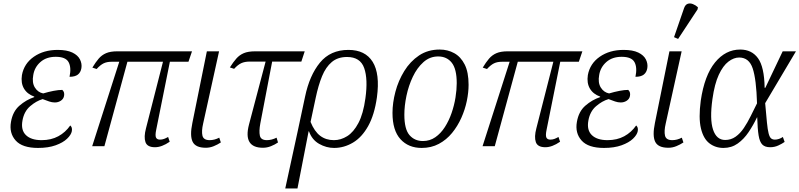

<svg xmlns="http://www.w3.org/2000/svg" viewBox="-20 -826 4518 1085"><path d="M195 10Q106 10 68.5 -32Q31 -74 42 -137Q52 -196 90 -229Q128 -262 173 -277L174 -280Q134 -294 115.5 -325.5Q97 -357 104 -402Q116 -467 171.5 -505.5Q227 -544 306 -544Q358 -544 389 -529Q420 -514 432 -490Q444 -466 440 -441Q436 -417 420 -404.5Q404 -392 373 -392Q384 -445 367.5 -475Q351 -505 295 -505Q242 -505 208.5 -475.5Q175 -446 168 -402Q160 -359 177 -331.5Q194 -304 224 -298Q254 -307 282.5 -312.5Q311 -318 332 -318Q346 -306 342 -284Q339 -267 324 -257Q309 -247 290 -247Q274 -247 258 -252.5Q242 -258 221 -266Q184 -255 150 -225.5Q116 -196 107 -145Q97 -91 126.5 -62.5Q156 -34 215 -34Q269 -34 309.5 -56Q350 -78 377 -117Q382 -113 385 -105.5Q388 -98 386 -85Q382 -64 359 -42Q336 -20 294.5 -5Q253 10 195 10Z M501 0 654 -477H610Q584 -477 565.5 -468Q547 -459 526 -436L502 -444Q520 -474 537.5 -494.5Q555 -515 579.5 -525.5Q604 -536 643 -536H1065L1045 -477H940L863 -94Q856 -61 861.5 -49Q867 -37 884 -37Q896 -37 907 -41Q918 -45 930 -52L939 -25Q894 6 856 6Q812 6 802 -23Q792 -52 805 -101L901 -477H700L570 0Z M1143 9Q1085 9 1068.5 -25Q1052 -59 1067 -131L1149 -536H1218L1128 -128Q1118 -85 1124 -59.5Q1130 -34 1165 -34Q1192 -34 1219 -48L1228 -21Q1210 -9 1188 0Q1166 9 1143 9Z M1466 9Q1353 9 1387 -122L1481 -478H1391Q1363 -478 1343.5 -469Q1324 -460 1303 -437L1279 -445Q1298 -475 1315.5 -495Q1333 -515 1357.5 -525.5Q1382 -536 1423 -536H1702L1683 -478H1518L1451 -128Q1443 -85 1448.5 -59.5Q1454 -34 1488 -34Q1515 -34 1543 -48L1551 -21Q1534 -9 1511.5 0Q1489 9 1466 9Z M1704 -280Q1729 -400 1788 -472Q1847 -544 1949 -544Q2044 -544 2086 -476.5Q2128 -409 2110 -276Q2096 -177 2060.5 -113.5Q2025 -50 1974.5 -20Q1924 10 1868 10Q1824 10 1783.5 -13Q1743 -36 1726 -84H1724L1661 239H1592L1662 -83ZM1867 -34Q1906 -34 1942 -56.5Q1978 -79 2005.5 -131Q2033 -183 2045 -271Q2060 -379 2038 -441.5Q2016 -504 1941 -504Q1889 -504 1855 -475.5Q1821 -447 1800 -395.5Q1779 -344 1764 -273L1735 -137Q1757 -83 1789.5 -58.5Q1822 -34 1867 -34Z M2363 10Q2288 10 2243 -39.5Q2198 -89 2198 -188Q2198 -245 2214.5 -307.5Q2231 -370 2264.5 -424.5Q2298 -479 2348 -512.5Q2398 -546 2465 -546Q2510 -546 2547 -525.5Q2584 -505 2606 -461.5Q2628 -418 2628 -347Q2628 -304 2618 -255.5Q2608 -207 2587 -160Q2566 -113 2534.5 -74.5Q2503 -36 2460 -13Q2417 10 2363 10ZM2370 -29Q2409 -29 2440 -50.5Q2471 -72 2494 -108Q2517 -144 2532 -187.5Q2547 -231 2554 -275Q2561 -319 2561 -356Q2561 -436 2533 -471.5Q2505 -507 2456 -507Q2409 -507 2373 -475Q2337 -443 2313 -392.5Q2289 -342 2277 -285Q2265 -228 2265 -178Q2265 -96 2294 -62.5Q2323 -29 2370 -29Z M2707 0 2860 -477H2816Q2790 -477 2771.5 -468Q2753 -459 2732 -436L2708 -444Q2726 -474 2743.5 -494.5Q2761 -515 2785.5 -525.5Q2810 -536 2849 -536H3271L3251 -477H3146L3069 -94Q3062 -61 3067.5 -49Q3073 -37 3090 -37Q3102 -37 3113 -41Q3124 -45 3136 -52L3145 -25Q3100 6 3062 6Q3018 6 3008 -23Q2998 -52 3011 -101L3107 -477H2906L2776 0Z M3393 10Q3304 10 3266.5 -32Q3229 -74 3240 -137Q3250 -196 3288 -229Q3326 -262 3371 -277L3372 -280Q3332 -294 3313.5 -325.5Q3295 -357 3302 -402Q3314 -467 3369.5 -505.5Q3425 -544 3504 -544Q3556 -544 3587 -529Q3618 -514 3630 -490Q3642 -466 3638 -441Q3634 -417 3618 -404.5Q3602 -392 3571 -392Q3582 -445 3565.5 -475Q3549 -505 3493 -505Q3440 -505 3406.5 -475.5Q3373 -446 3366 -402Q3358 -359 3375 -331.5Q3392 -304 3422 -298Q3452 -307 3480.5 -312.5Q3509 -318 3530 -318Q3544 -306 3540 -284Q3537 -267 3522 -257Q3507 -247 3488 -247Q3472 -247 3456 -252.5Q3440 -258 3419 -266Q3382 -255 3348 -225.5Q3314 -196 3305 -145Q3295 -91 3324.5 -62.5Q3354 -34 3413 -34Q3467 -34 3507.5 -56Q3548 -78 3575 -117Q3580 -113 3583 -105.5Q3586 -98 3584 -85Q3580 -64 3557 -42Q3534 -20 3492.5 -5Q3451 10 3393 10Z M3757 9Q3699 9 3682.5 -25Q3666 -59 3681 -131L3763 -536H3832L3742 -128Q3732 -85 3738 -59.5Q3744 -34 3779 -34Q3806 -34 3833 -48L3842 -21Q3824 -9 3802 0Q3780 9 3757 9ZM3812 -606 3789 -616 3846 -781Q3853 -800 3866.5 -804.5Q3880 -809 3895.5 -803Q3911 -797 3924 -785L3922 -773Z M4068 10Q4023 10 3989 -16Q3955 -42 3941 -100.5Q3927 -159 3940 -257Q3961 -400 4020.5 -473Q4080 -546 4163 -546Q4228 -546 4263.5 -497Q4299 -448 4301 -330H4305L4403 -536H4478L4304 -243Q4310 -175 4314 -134Q4318 -93 4323.5 -72Q4329 -51 4337.5 -44Q4346 -37 4359 -37Q4370 -37 4382 -41Q4394 -45 4404 -52L4414 -24Q4400 -14 4378.5 -4Q4357 6 4332 6Q4303 6 4288 -9Q4273 -24 4267 -60.5Q4261 -97 4259 -163H4258Q4237 -119 4210.5 -79.5Q4184 -40 4149 -15Q4114 10 4068 10ZM4078 -35Q4111 -35 4137 -53.5Q4163 -72 4183.5 -102.5Q4204 -133 4222 -169.5Q4240 -206 4258 -242Q4254 -378 4233.5 -439.5Q4213 -501 4157 -501Q4127 -501 4096.5 -478Q4066 -455 4042 -403.5Q4018 -352 4006 -266Q3990 -152 4009.5 -93.5Q4029 -35 4078 -35Z"/></svg>

Font: Noto Serif SemiCondensed Light
Style: Italic
Weight: 300
Width: 4
Italic angle: -12°
Designer: Monotype Design Team
Foundry: Monotype Imaging Inc.
Version: Version 2.013; ttfautohint (v1.8.4.7-5d5b)